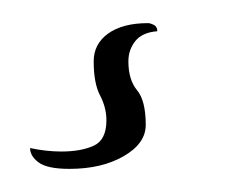

<svg xmlns="http://www.w3.org/2000/svg" viewBox="-20 -27 198 166"><path d="M40 119Q21 119 13.5 113.5Q6 108 6 101Q20 104 33 104Q50 104 61 99Q72 94 72 77Q72 66 66.5 55.5Q61 45 61 26Q61 11 73.5 2Q86 -7 108 -7Q110 -7 113 -5.5Q116 -4 116 0Q103 1 97 8.5Q91 16 91 26Q91 42 98.5 51Q106 60 106 81Q106 97 87 108Q68 119 40 119Z"/></svg>

Font: Caramel
Style: Regular
Weight: 400
Designer: Robert E. Leuschke
Foundry: Robert E. Leuschke
Version: Version 1.010